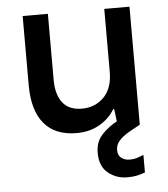

<svg xmlns="http://www.w3.org/2000/svg" viewBox="-52 -542 703 804"><g transform="rotate(-5 300.0 -140.5)"><path d="M256 12Q166 12 119.5 -43.5Q73 -99 73 -205V-496H179V-218Q179 -157 205.5 -122.5Q232 -88 287 -88Q342 -88 379 -125Q416 -162 416 -232V-496H522V0H430L421 -74H416Q396 -38 354 -13Q312 12 256 12ZM451 215Q405 215 370.5 187Q336 159 336 102Q336 56 364 26Q392 -4 432 -25L492 -57L522 0L475 26Q449 41 433.5 58Q418 75 418 98Q418 120 432.5 131Q447 142 467 142Q483 142 495.5 138.5Q508 135 526 127V201Q508 208 491 211.5Q474 215 451 215Z"/></g></svg>

Font: DM Mono Medium
Style: Regular
Weight: 500
Designer: Colophon Foundry
Foundry: Colophon Foundry
Version: Version 1.000; ttfautohint (v1.8.2.53-6de2)